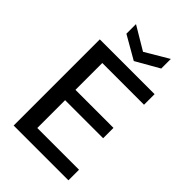

<svg xmlns="http://www.w3.org/2000/svg" viewBox="-266 -1006 1103 1103"><g transform="rotate(45 285.5 -454.5)"><path d="M71 0V-700H516V-614H177V-396H486V-312H177V-86H516V0ZM297 -750 156 -831V-909L297 -825L439 -909V-831Z"/></g></svg>

Font: Firefly Display Medium
Style: Regular
Weight: 500
Designer: Colophon Foundry, Jonny Pinhorn
Foundry: Colophon Foundry
Version: Version 1.200; ttfautohint (v1.8.3)